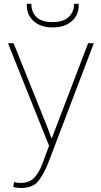

<svg xmlns="http://www.w3.org/2000/svg" viewBox="-20 -750 518 984"><path d="M85 187.5Q129.9 187.5 155.3 161.1Q180.7 134.8 199.7 83L231.4 -2.9L21 -528.3H49.8L223.6 -95.7L243.2 -43H246.1L431.6 -528.3H460.9L226.1 87.9Q204.1 143.6 175.8 178.7Q147.5 213.9 85 213.4Q62.5 213.4 47.9 208L52.2 183.1Q68.4 187.5 85 187.5ZM117.2 -727.5 118.2 -730.5H140.6Q140.6 -688.5 167 -662.6Q193.4 -636.7 249 -636.7Q304.7 -636.7 332.5 -663.1Q359.9 -689.5 359.9 -730.5H382.3L383.3 -727.5Q385.3 -675.8 349.1 -642.6Q312.5 -609.4 250 -609.4Q187.5 -609.4 151.4 -642.6Q115.2 -675.8 117.2 -727.5Z"/></svg>

Font: Roboto-Thin
Style: Regular
Weight: 250
Designer: Google
Version: Version 1.100141; 2013; ttfautohint (v0.94.14-c901) -l 8 -r 